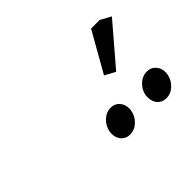

<svg xmlns="http://www.w3.org/2000/svg" viewBox="-67 -784 446 446"><g transform="rotate(-45 156.5 -561.0)"><path d="M119.6 -473.6Q119.6 -478 120.1 -480Q122.6 -495.6 134.3 -506.8Q146 -518.1 161.1 -518.1Q174.3 -518.1 182.4 -509Q190.4 -500 190.4 -486.3Q190.4 -481.9 189.9 -480Q187.5 -464.4 175.8 -453.1Q164.1 -441.9 148.9 -441.9Q135.7 -441.9 127.7 -450.9Q119.6 -460 119.6 -473.6ZM203.1 -582 258.8 -680.2H287.1L313 -666L229 -567.9ZM238.8 -473.6V-480Q241.2 -495.6 252.9 -506.8Q264.6 -518.1 279.8 -518.1Q293 -518.1 301.3 -509Q309.6 -500 309.6 -486.3Q309.6 -481.9 309.1 -480Q306.6 -464.4 294.9 -453.1Q283.2 -441.9 268.1 -441.9Q254.9 -441.9 246.8 -450.9Q238.8 -460 238.8 -473.6Z"/></g></svg>

Font: Gawaa
Style: Italic
Weight: 400
Designer: T. Christopher White
Version: Version 1.0